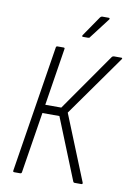

<svg xmlns="http://www.w3.org/2000/svg" viewBox="-92 -898 665 957"><g transform="rotate(10 240.0 -420.0)"><path d="M49 0Q42 0 43 -7L145 -649Q146 -655 153 -655H183Q190 -655 189 -649L143 -358H224L428 -650Q432 -655 438 -655H476Q479 -655 480 -653.5Q481 -652 479 -648L260 -339L394 -8Q396 0 389 0H354Q349 0 347 -5L222 -315H136L87 -7Q86 0 79 0ZM269 -724Q266 -724 265 -726Q264 -728 266 -732L336 -834Q341 -840 346 -840H379Q383 -840 384 -837.5Q385 -835 383 -832L305 -730Q303 -726 300.5 -725Q298 -724 294 -724Z"/></g></svg>

Font: Sofia Sans Condensed Light
Style: Italic
Weight: 300
Italic angle: -9°
Version: Version 4.100